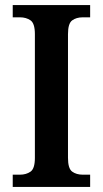

<svg xmlns="http://www.w3.org/2000/svg" viewBox="-20 -734 403 754"><path d="M30 0V-48H58Q83 -48 100 -60Q117 -72 117 -114V-600Q117 -642 100 -654Q83 -666 58 -666H30V-714H334V-666H305Q280 -666 263.5 -654Q247 -642 247 -600V-114Q247 -72 263.5 -60Q280 -48 305 -48H334V0Z"/></svg>

Font: Noto Serif SemiCondensed SemiBold
Style: Regular
Weight: 600
Width: 4
Designer: Monotype Design Team
Foundry: Monotype Imaging Inc.
Version: Version 2.013; ttfautohint (v1.8.4.7-5d5b)